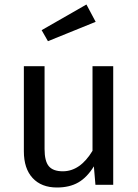

<svg xmlns="http://www.w3.org/2000/svg" viewBox="-20 -821 615 853"><path d="M483 0H404L397 -82Q367 -33 328 -10.5Q289 12 233 12Q164 12 125 -30Q86 -72 86 -149V-527H178V-159Q178 -105 197 -82.5Q216 -60 259 -60Q336 -60 391 -151V-527H483ZM405 -724 193 -638 165 -687 364 -801Z"/></svg>

Font: FiraGOUPP
Style: Medium
Weight: 400
Designer: bBox Type
Foundry: bBox Type GmbH
Version: Version 1.001